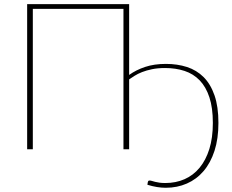

<svg xmlns="http://www.w3.org/2000/svg" viewBox="-20 -723 1124 930"><path d="M605.5 -360Q638.5 -384 682.8 -398.8Q727 -413.5 783.5 -413.5Q839 -413.5 885.5 -398.5Q932 -383.5 966 -349.8Q1000 -316 1019 -261.2Q1038 -206.5 1038 -127.5Q1038 -51 1019 7.5Q1000 66 966 105.8Q932 145.5 885.2 166Q838.5 186.5 783 186.5Q741.5 186.5 694 172Q694.5 168.5 695 165.2Q695.5 162 696 159Q697 156 698.2 153.8Q699.5 151.5 705 151.5Q709.5 151.5 716 153.5Q722.5 155.5 731.5 157.8Q740.5 160 752.5 161.8Q764.5 163.5 781 163.5Q831.5 163.5 873.8 145Q916 126.5 946.5 89.8Q977 53 994 -1.2Q1011 -55.5 1011 -127.5Q1011 -201 994.2 -251.8Q977.5 -302.5 947 -334Q916.5 -365.5 873.8 -379.5Q831 -393.5 779.5 -393.5Q744 -393.5 716.5 -387.8Q689 -382 668 -373.8Q647 -365.5 631.8 -355.8Q616.5 -346 605.5 -338.5V0H578V-680H139V0H111.5V-703H605.5Z"/></svg>

Font: Lato 2
Style: Regular
Weight: 200
Designer: Lukasz Dziedzic with Adam Twardoch and Botio Nikoltchev
Foundry: tyPoland Lukasz Dziedzic
Version: Version 2.015; 2015-08-06; http://www.latofonts.com/